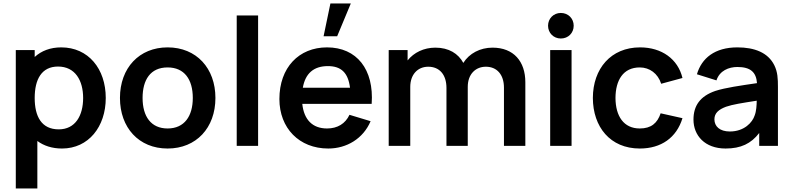

<svg xmlns="http://www.w3.org/2000/svg" viewBox="-20 -822 4464 1082"><path d="M325 -555C263.5 -555 213.5 -535.5 175.5 -501V-540H69V240H190.5V-27.5C227 -0.5 273.5 15 329.5 15C479 15 576 -108 576 -270C576 -434 478 -555 325 -555ZM311 -93C214 -93 175.5 -165.5 175.5 -270C175.5 -375.5 215 -447 307 -447C404 -447 448.5 -368 448.5 -270C448.5 -171 405 -93 311 -93Z M924.5 15C1086 15 1194 -101.5 1194 -270C1194 -437 1087.5 -555 924.5 -555C765 -555 656 -439.5 656 -270C656 -103 762 15 924.5 15ZM924.5 -98C831.5 -98 783.5 -165 783.5 -270C783.5 -372 827.5 -442 924.5 -442C1019 -442 1066.5 -374.5 1066.5 -270C1066.5 -168.5 1020 -98 924.5 -98Z M1434.5 0V-735H1314V0Z M1842 -802.5 1803.5 -617.5H1880L1957 -802.5ZM2074.5 -236.5C2088.5 -431 1990.5 -555 1823 -555C1664 -555 1554.5 -441 1554.5 -264C1554.5 -100 1666 15 1830 15C1934 15 2027 -41 2068.5 -139L1949.5 -175C1926 -125 1882 -98 1823 -98C1741 -98 1693 -147.5 1683.5 -236.5ZM1828 -449.5C1902.5 -449.5 1942 -412 1952.5 -327.5H1686.5C1700.5 -407.5 1747 -449.5 1828 -449.5Z M2755.5 -553.5C2685.5 -553.5 2624.5 -521 2591 -467.5C2562.5 -520 2509.5 -553.5 2433.5 -553.5C2368.5 -553.5 2312.5 -526 2277 -481.5V-540H2170.5V0H2292V-332.5C2292 -400 2332 -446 2393.5 -446C2456.5 -446 2496 -401.5 2496 -326.5V0H2616V-332.5C2616 -404 2660 -446 2718 -446C2780 -446 2820 -402 2820 -328V0H2940.5V-358.5C2940.5 -475.5 2875 -553.5 2755.5 -553.5Z M3140.5 -605C3182.5 -605 3213 -636.5 3213 -677C3213 -717.5 3182.5 -749 3140.5 -749C3099.5 -749 3068.5 -717.5 3068.5 -677C3068.5 -636.5 3099.5 -605 3140.5 -605ZM3201 0V-540H3080.5V0Z M3585.5 15C3706 15 3792.5 -46 3826 -156L3703 -183.5C3684.5 -128 3649.5 -98 3585.5 -98C3495 -98 3449 -167 3448.5 -270C3449 -369 3491 -442 3585.5 -442C3640.5 -442 3687.5 -408 3706 -350L3826 -382.5C3800.5 -489 3709.5 -555 3587 -555C3423 -555 3321.5 -435.5 3321 -270C3321.5 -107 3418.5 15 3585.5 15Z M4343.5 -454.5C4308 -526 4231.5 -555 4135.5 -555C4008.5 -555 3934 -494.5 3907.5 -403.5L4017.5 -369C4035.5 -424 4087 -444.5 4135.5 -444.5C4209 -444.5 4241.5 -415.5 4246 -353.5C4151.5 -339.5 4068 -328 4011 -309.5C3925.5 -280 3888 -226.5 3888 -148C3888 -59 3951.5 15 4069 15C4155 15 4212.5 -12.5 4258.5 -72.5V0H4364V-331.5C4364 -378 4362.5 -416.5 4343.5 -454.5ZM4232.5 -170.5C4220.5 -133 4175 -81 4093 -81C4036 -81 4006 -110 4006 -149.5C4006 -184.5 4030 -205 4071.5 -220.5C4109.5 -233.5 4158.5 -241 4244.5 -254.5C4244 -229.5 4242.5 -195 4232.5 -170.5Z"/></svg>

Font: Hauora
Style: Bold
Weight: 700
Designer: Wayne Shih
Foundry: WCYS
Version: Version 1.001;hotconv 1.0.109;makeotfexe 2.5.65596